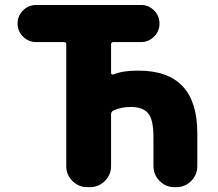

<svg xmlns="http://www.w3.org/2000/svg" viewBox="-20 -775 878 774"><path d="M683.6 -20.5Q648.4 -20.5 623.5 -45.4Q598.6 -70.3 598.6 -105.5V-222.7Q598.6 -292 577.6 -317.9Q556.6 -343.8 506.8 -343.8Q467.8 -343.8 436.5 -329.1Q427.7 -324.2 427.7 -314.5V-105.5Q427.7 -70.3 402.8 -45.4Q377.9 -20.5 342.8 -20.5H332Q296.9 -20.5 272 -45.4Q247.1 -70.3 247.1 -105.5V-595.7Q247.1 -605.5 237.3 -605.5H125Q94.7 -605.5 72.8 -627.4Q50.8 -649.4 50.8 -680.2Q50.8 -710.9 72.8 -732.9Q94.7 -754.9 125 -754.9H548.8Q579.1 -754.9 601.1 -732.9Q623 -710.9 623 -680.2Q623 -649.4 601.1 -627.4Q579.1 -605.5 548.8 -605.5H437.5Q427.7 -605.5 427.7 -595.7V-480.5Q427.7 -477.5 430.7 -475.6Q433.6 -473.6 436.5 -474.6Q473.6 -490.2 532.2 -490.2Q536.1 -490.2 539.1 -490.2Q775.4 -490.2 775.4 -238.3V-105.5Q775.4 -70.3 750.5 -45.4Q725.6 -20.5 690.4 -20.5Z"/></svg>

Font: Gen Jyuu GothicX Heavy
Style: Bold
Weight: 900
Designer: [Source Han Sans]
Ryoko NISHIZUKA  (kana & ideographs); Paul D. Hunt (Latin, Greek & Cyrillic); Wenlong ZHANG  (bopomofo
Version: Version 1.002.20150607